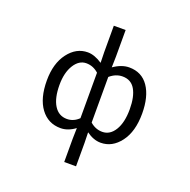

<svg xmlns="http://www.w3.org/2000/svg" viewBox="-171 -962 1341 1356"><g transform="rotate(20 500.0 -284.0)"><path d="M455.1 228.5V53.7L457 -27.3Q403.3 12.7 347.7 12.7Q253.9 12.7 198.2 -62.5Q142.6 -137.7 142.6 -271.5Q142.6 -399.4 202.1 -478Q261.7 -556.6 347.7 -556.6Q398.4 -556.6 457 -517.6L455.1 -596.7V-795.9H543.9V-596.7L542 -514.6Q602.5 -556.6 659.2 -556.6Q753.9 -556.6 804.7 -482.4Q855.5 -408.2 855.5 -280.3Q855.5 -145.5 795.9 -66.4Q736.3 12.7 649.4 12.7Q595.7 12.7 542 -26.4L543.9 53.7V228.5ZM368.2 -63.5Q418 -63.5 457 -101.6V-443.4Q416 -480.5 364.3 -480.5Q309.6 -480.5 273.4 -422.4Q237.3 -364.3 237.3 -272.5Q237.3 -173.8 271.5 -118.7Q305.7 -63.5 368.2 -63.5ZM633.8 -63.5Q691.4 -63.5 727.1 -121.6Q762.7 -179.7 762.7 -279.3Q762.7 -374 731.9 -427.2Q701.2 -480.5 636.7 -480.5Q585.9 -480.5 542 -442.4V-99.6Q583 -63.5 633.8 -63.5Z"/></g></svg>

Font: Gen Shin Gothic Monospace Regular
Style: Regular
Weight: 400
Designer: [Source Han Sans]
Ryoko NISHIZUKA  (kana & ideographs); Paul D. Hunt (Latin, Greek & Cyrillic); Wenlong ZHANG  (bopomofo
Version: Version 1.002.20150607